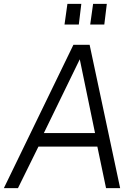

<svg xmlns="http://www.w3.org/2000/svg" viewBox="-30 -974 699 994"><path d="M63 0 169 -215H474L519 0H592L434 -742H350L-10 0ZM383 -667 462 -285H197ZM319 -954 304 -847H378L391 -954ZM452 -954 437 -847H510L523 -954Z"/></svg>

Font: Cheyenne Sans Light
Style: Italic
Weight: 300
Italic angle: -8.13011°
Designer: The Public Sans project authors (U.S. Web Design System), Libre Franklin designed by Pablo Impallari and Rodrigo Fuenzal
Foundry: The Cheyenne Sans Project Authors
Version: Version 2.007